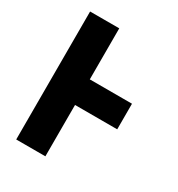

<svg xmlns="http://www.w3.org/2000/svg" viewBox="-193 -949 992 1072"><g transform="rotate(30 303.0 -412.5)"><path d="M261 -825V-496H533V-331H261V0H73V-825Z"/></g></svg>

Font: Hussar
Style: BoldWeb
Weight: 700
Foundry: Cannot Into Space Fonts
Version: Version 2.00